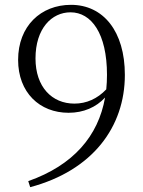

<svg xmlns="http://www.w3.org/2000/svg" viewBox="-20 -760 594 795"><path d="M105 15C364 -54 497 -235 497 -450C497 -630 408 -740 274 -740C149 -740 55 -652 55 -512C55 -377 144 -293 264 -293C326 -293 378 -316 415 -356C387 -197 284 -76 97 -10ZM420 -390C383 -351 338 -331 288 -331C195 -331 127 -400 127 -518C127 -642 194 -709 272 -709C358 -709 423 -622 423 -450C423 -430 422 -410 420 -390Z"/></svg>

Font: Noto Serif SC Light
Style: Regular
Weight: 300
Designer: Ryoko NISHIZUKA 西塚涼子 (kana & ideographs); Frank Grießhammer (Latin, Greek & Cyrillic); Wenlong ZHANG 张文龙 (bopomofo); San
Foundry: Adobe
Version: Version 2.001;hotconv 1.1.0;makeotfexe 2.6.0